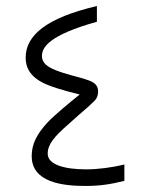

<svg xmlns="http://www.w3.org/2000/svg" viewBox="-20 -615 487 636"><path d="M392 -16V-70C351 -60 303 -54 266 -54C192 -54 138 -70 138 -106C138 -136 159 -162 205 -202C218 -213 230 -225 243 -236C262 -252 278 -266 291 -279C301 -288 305 -300 305 -311C305 -326 300 -340 273 -349C257 -355 237 -360 215 -366C142 -386 119 -402 119 -430C119 -459 144 -499 301 -543V-595C134 -556 65 -498 65 -424C65 -364 115 -339 171 -322C193 -315 216 -309 244 -302C209 -274 162 -235 138 -210C102 -171 85 -138 85 -98C85 -10 189 1 264 1C311 1 349 -5 392 -16Z"/></svg>

Font: Noto Sans Syriac Light
Style: Regular
Weight: 300
Designer: Patrick Giasson and the Monotype Design Team
Foundry: Monotype Imaging Inc.
Version: Version 3.000